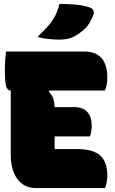

<svg xmlns="http://www.w3.org/2000/svg" viewBox="-20 -964 590 984"><path d="M166 0Q104 0 69.5 -46Q35 -92 35 -175V-500Q17 -500 11 -523Q5 -546 5 -615Q5 -658 11 -700H412Q530 -700 530 -565Q530 -530 518 -500H233L230 -494Q248 -476 253.5 -458Q259 -440 260 -415H362Q404 -415 427 -390.5Q450 -366 450 -320Q450 -292 441 -265H260V-200H376Q456 -200 493 -167.5Q530 -135 530 -65Q530 -27 518 0ZM285 -944Q320 -944 362 -941Q404 -938 439 -926Q455 -921 459 -909Q463 -897 458 -886Q440 -841 416.5 -818Q393 -795 356 -775Q345 -769 326 -765Q307 -761 283 -761Q261 -761 229 -764Q197 -767 173 -775Q203 -805 224.5 -828.5Q246 -852 260.5 -879Q275 -906 285 -944Z"/></svg>

Font: Recursive Sn Csl St XBk
Style: Regular
Weight: 1000
Version: Version 1.079;hotconv 1.0.112;makeotfexe 2.5.65598; ttfautoh